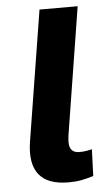

<svg xmlns="http://www.w3.org/2000/svg" viewBox="-52 -740 451 787"><g transform="rotate(-5 173.5 -347.0)"><path d="M199 11Q112 11 76.5 -34.5Q41 -80 55 -169L141 -705H298L214 -179Q211 -158 213 -142Q215 -126 225 -117.5Q235 -109 253 -109Q268 -109 281 -111Q294 -113 305 -116L301 -6Q274 2 251 6.5Q228 11 199 11Z"/></g></svg>

Font: Nunito Sans 7pt SemiCondensed ExtraBold
Style: Italic
Weight: 800
Width: 4
Italic angle: -9°
Designer: Vernon Adams
Foundry: Vernon Adams
Version: Version 3.101;gftools[0.9.27]